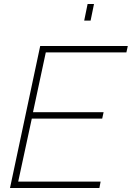

<svg xmlns="http://www.w3.org/2000/svg" viewBox="-20 -940 659 960"><path d="M181 -710H619L612 -678H209L145 -379H498L491 -347H139L71 -32H483L477 0H30ZM401 -837 418 -920H450L433 -837Z"/></svg>

Font: Raleway ExtraLight
Style: Italic
Weight: 200
Italic angle: -12°
Designer: Matt McInerney, Pablo Impallari, Rodrigo Fuenzalida
Foundry: Matt McInerney, Pablo Impallari, Rodrigo Fuenzalida
Version: Version 4.026